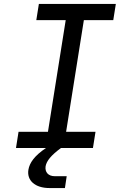

<svg xmlns="http://www.w3.org/2000/svg" viewBox="-20 -750 640 973"><path d="M61 0H213C154 40 130 75 124 110C115 164 157 203 231 203H309L318 143H258C224 143 207 122 211 93C216 65 239 37 289 0H451L464 -82H315L405 -648H554L567 -730H177L164 -648H313L223 -82H74Z"/></svg>

Font: JetBrains Mono
Style: Italic
Weight: 400
Italic angle: -9°
Monospace: yes
Designer: Philipp Nurullin, Konstantin Bulenkov
Foundry: JetBrains
Version: Version 2.305